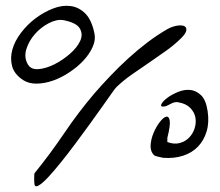

<svg xmlns="http://www.w3.org/2000/svg" viewBox="-20 -647 763 666"><path d="M99.6 -7.8Q98.6 -12.7 98.6 -27.3Q98.6 -42 99.6 -45.9Q154.3 -113.3 203.1 -185.5Q252 -257.8 307.6 -323.2Q334 -353.5 363.8 -384.8Q393.6 -416 425.8 -445.3Q458 -474.6 492.2 -500.5Q526.4 -526.4 560.5 -545.9Q576.2 -554.7 592.3 -557.6Q608.4 -560.5 617.7 -557.1Q627 -553.7 626.5 -543Q626 -532.2 608.4 -514.6Q585.9 -492.2 556.6 -471.2Q527.3 -450.2 497.1 -429.7Q466.8 -409.2 437.5 -388.7Q408.2 -368.2 384.8 -345.7Q381.8 -343.8 368.7 -325.2Q355.5 -306.6 335.9 -278.8Q316.4 -251 291.5 -216.8Q266.6 -182.6 241.2 -148.4Q215.8 -114.3 191.4 -84Q167 -53.7 147.5 -32.7Q127.9 -11.7 114.7 -3.9Q101.6 3.9 99.6 -7.8ZM514.6 -108.4Q501 -122.1 502.4 -143.6Q503.9 -165 512.7 -186Q521.5 -207 534.2 -223.6Q546.9 -240.2 556.6 -242.2Q566.4 -244.1 568.8 -228Q571.3 -211.9 560.5 -168.9V-154.3Q584 -145.5 603.5 -150.9Q623 -156.2 636.2 -169.9Q649.4 -183.6 655.3 -202.6Q661.1 -221.7 657.7 -239.7Q654.3 -257.8 640.1 -272.5Q626 -287.1 599.6 -292Q591.8 -293.9 585 -292Q578.1 -290 571.8 -286.6Q565.4 -283.2 559.1 -280.3Q552.7 -277.3 545.9 -277.3Q535.2 -277.3 540.5 -287.1Q545.9 -296.9 561 -308.1Q576.2 -319.3 597.7 -328.1Q619.1 -336.9 639.6 -335Q660.2 -333 677.2 -316.9Q694.3 -300.8 700.2 -261.7Q706.1 -222.7 696.8 -191.4Q687.5 -160.2 667 -138.7Q646.5 -117.2 615.2 -106.9Q584 -96.7 545.9 -99.6Q540 -100.6 528.3 -103.5Q516.6 -106.4 514.6 -108.4ZM60.5 -369.1Q29.3 -389.6 22 -417.5Q14.6 -445.3 22.9 -475.1Q31.2 -504.9 53.2 -533.7Q75.2 -562.5 104 -584Q132.8 -605.5 164.6 -617.7Q196.3 -629.9 225.1 -626Q253.9 -622.1 275.9 -600.1Q297.9 -578.1 307.6 -531.2Q312.5 -508.8 301.3 -483.9Q290 -459 269.5 -437Q249 -415 221.2 -396.5Q193.4 -377.9 164.6 -367.7Q135.7 -357.4 107.9 -356.9Q80.1 -356.4 60.5 -369.1ZM77.1 -422.9Q87.9 -405.3 113.3 -407.2Q138.7 -409.2 167.5 -423.3Q196.3 -437.5 222.2 -460Q248 -482.4 258.3 -505.4Q268.6 -528.3 256.8 -548.3Q245.1 -568.4 200.2 -577.1Q177.7 -581.1 149.9 -566.9Q122.1 -552.7 101.1 -528.8Q80.1 -504.9 71.3 -476.1Q62.5 -447.3 77.1 -422.9Z"/></svg>

Font: Give You Glory
Style: Regular
Weight: 400
Designer: Kimberly Geswein
Foundry: Kimberly Geswein
Version: Version 1.002